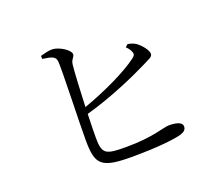

<svg xmlns="http://www.w3.org/2000/svg" viewBox="-117 -898 1233 1059"><g transform="rotate(-20 500.0 -369.0)"><path d="M664 -595C673 -586 683 -574 688 -562C696 -545 693 -537 676 -524C612 -475 478 -409 342 -361C346 -457 351 -562 356 -605C359 -636 378 -640 378 -659C378 -683 320 -721 279 -723C257 -724 231 -716 208 -710L209 -692C261 -685 283 -679 287 -651C292 -604 280 -275 281 -186C282 -45 308 -15 487 -15C643 -15 743 -27 784 -39C803 -46 817 -55 817 -75C817 -98 787 -109 740 -109C706 -109 638 -77 480 -77C360 -77 338 -84 338 -182C338 -208 339 -261 341 -321C506 -368 647 -433 718 -468C756 -488 782 -494 782 -514C782 -535 753 -572 726 -591C712 -600 698 -605 679 -608Z"/></g></svg>

Font: Harano Aji Mincho K1
Style: Regular
Weight: 400
Foundry: Masamichi Hosoda
Version: HaranoAjiMinchoK1-Regular version 20230610;ttx 4.39.4